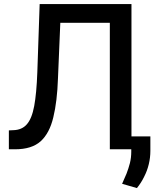

<svg xmlns="http://www.w3.org/2000/svg" viewBox="-20 -748 773 962"><path d="M24.4 0Q24.4 -23.4 24.4 -94.7Q30.3 -95.7 45.9 -95.7Q89.8 -96.7 114.3 -125Q139.6 -153.3 151.4 -216.8Q163.1 -280.3 167 -385.7Q170.9 -500 178.7 -727.5Q293.9 -727.5 638.7 -727.5Q638.7 -545.9 638.7 0Q611.3 0 530.3 0Q530.3 -158.2 530.3 -633.8Q468.8 -633.8 282.2 -633.8Q279.3 -564.5 270.5 -356.4Q266.6 -239.3 247.1 -160.2Q228.5 -81.1 183.6 -40Q138.7 0 55.7 0Q45.9 0 24.4 0ZM733.4 -64.5Q733.4 -46.9 733.4 7.8Q733.4 42 725.6 74.2Q717.8 107.4 702.1 137.7Q687.5 168 666 194.3Q641.6 187.5 591.8 172.9Q603.5 146.5 614.3 121.1Q624 95.7 630.9 69.3Q637.7 42 637.7 11.7Q637.7 -13.7 637.7 -64.5Q661.1 -64.5 733.4 -64.5Z"/></svg>

Font: DeepSea
Style: Medium
Weight: 500
Designer: Stem
Version: Version 3.019;git-0a5106e0b